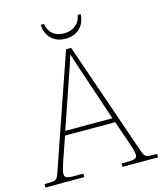

<svg xmlns="http://www.w3.org/2000/svg" viewBox="-132 -975 904 1069"><g transform="rotate(-15 320.5 -441.0)"><path d="M319 -771C390 -771 433 -817 435 -882H418C408 -827 368 -802 319 -802C270 -802 233 -827 223 -882H205C207 -817 250 -771 319 -771ZM-4 0H220V-20H167C117 -20 112 -29 112 -48C112 -71 134 -129 140 -147L176 -251H465L501 -147C507 -129 529 -71 529 -48C529 -29 524 -20 474 -20H440V0H645V-20H623C577 -20 573 -24 558 -68L335 -714H306L83 -68C68 -24 64 -20 18 -20H-4ZM184 -276 266 -515C281 -560 313 -649 321 -680C335 -638 360 -559 379 -505L456 -276Z"/></g></svg>

Font: Noto Serif Sinhala Thin
Style: Regular
Weight: 100
Designer: Jelle Bosma - Monotype Design Team
Foundry: Monotype Imaging Inc.
Version: Version 2.007